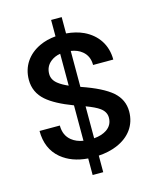

<svg xmlns="http://www.w3.org/2000/svg" viewBox="-130 -883 865 1071"><g transform="rotate(-15 302.5 -347.0)"><path d="M270 100.1H331.1V4.4C370.6 2 406.2 -5.9 437.5 -19C514.2 -50.8 558.6 -111.3 558.6 -189.9C558.6 -235.8 541 -273.9 505.9 -304.7C470.7 -335.4 412.6 -364.7 331.1 -392.6V-600.1C356.9 -596.2 378.4 -587.4 395.5 -573.2C419.4 -553.7 431.2 -526.9 431.2 -492.2H547.9C547.9 -576.7 504.4 -641.1 430.7 -676.3C401.4 -689.9 368.2 -698.2 331.1 -701.2V-795.4H270V-700.7C235.8 -697.8 205.1 -689.9 177.7 -677.2C106 -644 63.5 -582.5 63.5 -504.4C63.5 -456.1 82 -415.5 119.1 -383.3C151.4 -355 201.7 -328.1 270 -302.2V-97.7C243.2 -102.1 221.2 -111.3 203.6 -125.5C177.7 -146 164.6 -175.3 164.6 -213.9H47.4C47.4 -145 70.3 -91.3 116.2 -52.7C155.8 -19.5 207 -0.5 270 4.4ZM408.7 -242.7C429.7 -227.5 440.4 -208.5 440.4 -186C440.4 -157.2 428.7 -135.3 405.3 -119.1C386.2 -106 361.3 -98.1 331.1 -95.7V-280.3C366.2 -267.1 392.1 -254.9 408.7 -242.7ZM215.8 -446.3C192.9 -462.9 181.6 -482.9 181.6 -506.8C181.6 -535.6 192.4 -558.6 214.4 -576.2C229.5 -588.4 248 -596.7 270 -600.1V-416C246.6 -426.3 228.5 -436.5 215.8 -446.3Z"/></g></svg>

Font: Estedad SemiBold
Style: Regular
Weight: 600
Designer: Amin Abedi
Version: Version 7.3